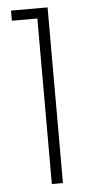

<svg xmlns="http://www.w3.org/2000/svg" viewBox="-52 -743 363 774"><g transform="rotate(-5 129.5 -355.5)"><path d="M126 0V-669.9H22.9V-710.9H170.9V0Z"/></g></svg>

Font: SVN-Poppins ExtraLight
Style: Regular
Weight: 200
Designer: Ninad Kale (Devanagari), Jonny Pinhorn (Latin)
Foundry: Indian Type Foundry
Version: Version 3.002 2017